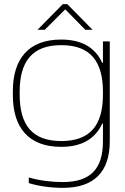

<svg xmlns="http://www.w3.org/2000/svg" viewBox="-20 -700 604 927"><path d="M510 -18V-500H477V-396H474C439 -472 373 -509 275 -509C119 -509 42 -417 42 -259V-241C42 -83 119 9 275 9C373 9 439 -28 474 -104H477V-17C477 117 415 179 283 179C229 179 172 172 119 157V184C167 199 227 207 284 207C435 207 510 129 510 -18ZM75 -243V-257C75 -404 136 -482 276 -482C416 -482 477 -404 477 -257V-243C477 -96 416 -19 276 -19C136 -19 75 -96 75 -243ZM161 -556H196L295 -655L392 -556H427L305 -680H283Z"/></svg>

Font: LT Wave Alt Thin
Style: Regular
Weight: 100
Designer: Daniel Lyons
Version: Version 2.5 (Glyphs App)